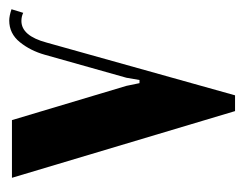

<svg xmlns="http://www.w3.org/2000/svg" viewBox="-78 -464 541 426"><g transform="rotate(-90 193.0 -250.5)"><path d="M378 -470Q370 -474 360 -474Q327 -474 312 -418L195 0H160L12 -495H140L216 -241L222 -212H229L234 -241L285 -422Q294 -454 313 -477.5Q332 -501 361 -501Q371 -501 386 -496Z"/></g></svg>

Font: Moniqa Black Heading
Style: Regular
Weight: 900
Designer: Rajesh Rajput
Foundry: Rajesh Rajput
Version: Version 1.000